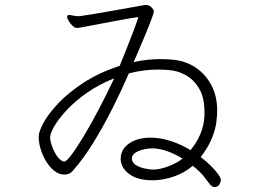

<svg xmlns="http://www.w3.org/2000/svg" viewBox="-20 -727 1040 770"><path d="M592 -4H598Q637 -5 678.5 -19.5Q720 -34 753 -62Q784 -38 801 -15Q818 8 825 16Q832 23 841 23Q855 23 860.5 11.5Q866 0 866 -4Q866 -13 854 -29.5Q842 -46 823.5 -64Q805 -82 785 -97Q816 -138 830 -173Q844 -208 847.5 -236Q851 -264 851 -284Q851 -341 828 -385Q805 -429 764 -456.5Q723 -484 668 -488Q657 -489 646 -489.5Q635 -490 624 -490Q570 -490 516 -478Q525 -498 538.5 -530Q552 -562 565.5 -594.5Q579 -627 588 -651.5Q597 -676 597 -681V-684Q597 -687 588 -697Q579 -707 565 -707H561Q554 -706 524.5 -700.5Q495 -695 454.5 -688Q414 -681 374 -674Q334 -667 305 -663Q303 -663 300.5 -662.5Q298 -662 296 -662Q284 -662 273 -664.5Q262 -667 256 -667Q252 -667 250.5 -664Q249 -661 249 -659Q249 -654 255 -643.5Q261 -633 270.5 -624Q280 -615 289 -615Q293 -615 297 -615.5Q301 -616 305 -617Q365 -628 427 -640Q489 -652 535 -659Q527 -633 513.5 -598Q500 -563 486 -527.5Q472 -492 460 -463Q378 -436 317 -396.5Q256 -357 215.5 -314.5Q175 -272 155 -235.5Q135 -199 135 -178Q135 -157 142.5 -131Q150 -105 164 -81.5Q178 -58 197 -42.5Q216 -27 238 -27Q259 -27 271 -41Q316 -92 356 -157.5Q396 -223 432 -294.5Q468 -366 497 -433Q529 -441 557.5 -444.5Q586 -448 611 -448Q623 -448 635 -447.5Q647 -447 657 -446Q691 -444 723.5 -426.5Q756 -409 778 -373Q800 -337 800 -277V-263Q798 -222 782.5 -187Q767 -152 744 -125Q711 -145 675 -158Q639 -171 604 -174Q600 -174 595.5 -174.5Q591 -175 586 -175Q531 -175 497.5 -151.5Q464 -128 464 -90Q464 -55 497.5 -29.5Q531 -4 592 -4ZM181 -172V-175Q181 -192 198.5 -222Q216 -252 249.5 -287.5Q283 -323 330.5 -356Q378 -389 438 -413Q407 -347 375 -286.5Q343 -226 315 -179.5Q287 -133 266.5 -106Q246 -79 238 -79Q229 -79 217 -91Q204 -104 193.5 -128.5Q183 -153 181 -172ZM599 -47H595Q577 -47 557 -52Q537 -57 523 -66.5Q509 -76 509 -91Q509 -110 535 -121Q561 -132 595 -132Q622 -131 652.5 -120Q683 -109 712 -91Q691 -74 658 -61Q625 -48 599 -47Z"/></svg>

Font: Klee One
Style: Regular
Weight: 400
Designer: Fontworks Inc.
Foundry: Fontworks Inc.
Version: Version 1.100